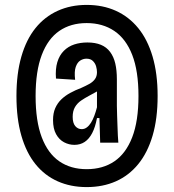

<svg xmlns="http://www.w3.org/2000/svg" viewBox="-20 -667 709 782"><path d="M333 95Q268 95 215 71.5Q162 48 124.5 1.5Q87 -45 67 -114.5Q47 -184 47 -276Q47 -367 67 -436.5Q87 -506 124.5 -552.5Q162 -599 215 -623Q268 -647 333 -647Q399 -647 452 -623Q505 -599 543 -552.5Q581 -506 601.5 -436.5Q622 -367 622 -276Q622 -184 601.5 -114.5Q581 -45 543 1.5Q505 48 452 71.5Q399 95 333 95ZM333 22Q399 22 446 -10Q493 -42 518.5 -108Q544 -174 544 -276Q544 -378 518.5 -443.5Q493 -509 445.5 -541Q398 -573 333 -573Q268 -573 221.5 -541Q175 -509 150 -443Q125 -377 125 -276Q125 -174 150 -108Q175 -42 221.5 -10Q268 22 333 22ZM313 -141Q324 -141 333.5 -148Q343 -155 350.5 -167Q358 -179 364 -195Q370 -211 375 -230V-312L398 -315Q390 -303 375 -294.5Q360 -286 343 -277Q326 -268 310.5 -257.5Q295 -247 285.5 -231Q276 -215 276 -191Q276 -166 286.5 -153.5Q297 -141 313 -141ZM283 -77Q261 -77 241 -87.5Q221 -98 208.5 -120.5Q196 -143 196 -178Q196 -206 205 -226.5Q214 -247 229.5 -262Q245 -277 266 -288.5Q287 -300 311 -309Q329 -317 343.5 -325Q358 -333 366.5 -344.5Q375 -356 375 -373Q375 -384 371.5 -396.5Q368 -409 358.5 -418.5Q349 -428 332 -428Q319 -428 307 -420.5Q295 -413 288.5 -394.5Q282 -376 286 -342L208 -347Q205 -386 213.5 -414Q222 -442 240 -460Q258 -478 282.5 -486Q307 -494 336 -494Q368 -494 391 -484.5Q414 -475 428.5 -455.5Q443 -436 449.5 -408.5Q456 -381 456 -344V-236Q456 -218 457 -196.5Q458 -175 458.5 -154Q459 -133 460 -115Q461 -97 462 -86H388Q387 -110 386.5 -138Q386 -166 385 -186H375Q368 -149 355.5 -125Q343 -101 325 -89Q307 -77 283 -77Z"/></svg>

Font: Bricolage Grotesque 36pt Condensed
Style: Regular
Weight: 400
Width: 3
Designer: Mathieu Triay
Foundry: Atelier Triay
Version: Version 1.001;gftools[0.9.33.dev8+g029e19f]